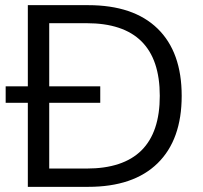

<svg xmlns="http://www.w3.org/2000/svg" viewBox="-20 -725 787 745"><path d="M2 0ZM88 0V-705H322Q498 -705 591.5 -614Q685 -523 685 -353Q685 -183 591.5 -91.5Q498 0 322 0ZM171 -71H316Q600 -71 600 -353Q600 -635 316 -635H171ZM2 -326V-390H369V-326Z"/></svg>

Font: Winston
Style: Regular
Weight: 400
Designer: Original fonts by Vernon Adams / Changes by Cristiano Sobral
Foundry: Original fonts by Vernon Adams / Changes by Cristiano Sobral
Version: Version 2.503;July 17, 2020;FontCreator 13.0.0.2655 64-bit